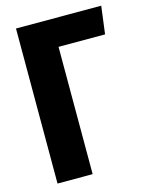

<svg xmlns="http://www.w3.org/2000/svg" viewBox="-107 -761 641 829"><g transform="rotate(-15 213.5 -346.5)"><path d="M427 -693 411 -569H203V0H46V-693Z"/></g></svg>

Font: Fira Sans Extra Condensed
Style: Bold
Weight: 700
Width: 1
Designer: Carrois Corporate & Edenspiekermann AG
Foundry: Carrois Corporate GbR & Edenspiekermann AG
Version: Version 4.203